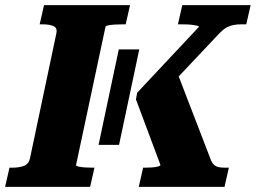

<svg xmlns="http://www.w3.org/2000/svg" viewBox="-52 -730 999 750"><path d="M333 -164 412 -537H492L413 -164ZM-32 0 -15 -75H-4Q23 -75 41.5 -82Q60 -89 65 -111L168 -599Q173 -621 157 -628Q141 -635 114 -635H103L120 -710H456L439 -635H429Q412 -635 396.5 -634Q381 -633 371 -631Q361 -629 360 -625L245 -85Q244 -82 254 -79.5Q264 -77 279.5 -76Q295 -75 309 -75H317L300 0ZM490 0 507 -75H515Q529 -75 542.5 -76Q556 -77 565 -79.5Q574 -82 575 -85L479 -342L484 -368L725 -625Q725 -628 719 -629.5Q713 -631 702.5 -632.5Q692 -634 679.5 -634.5Q667 -635 654 -635H643L660 -710H927L910 -635H891Q875 -635 861 -632.5Q847 -630 834.5 -623.5Q822 -617 808 -603L571 -352L637 -455L773 -102Q778 -91 785.5 -85Q793 -79 803.5 -77Q814 -75 827 -75H842L825 0Z"/></svg>

Font: Roboto Serif
Style: Bold Italic
Weight: 700
Italic angle: -10°
Designer: Greg Gazdowicz
Foundry: Commercial Type
Version: Version 1.008